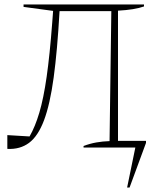

<svg xmlns="http://www.w3.org/2000/svg" viewBox="-20 -664 726 864"><path d="M552 180 589 0H356V-7Q385 -18 413.5 -23Q442 -28 473 -29L481 -614H248Q238 -436 221.5 -315Q205 -194 178 -122.5Q151 -51 110.5 -21Q70 9 13 6V-56L113 -50Q138 -93 157 -157Q176 -221 190 -319Q204 -417 215 -562L219 -615L86 -633V-644H628V-635Q586 -620 511 -616V-30H637V-21L563 180Z"/></svg>

Font: Piazzolla SC Thin
Style: Regular
Weight: 100
Designer: Juan Pablo del Peral
Foundry: Huerta Tipografica
Version: Version 1.330